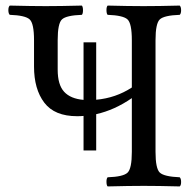

<svg xmlns="http://www.w3.org/2000/svg" viewBox="-20 -667 674 689"><path d="M325.2 -127H279.8V-251Q269.5 -250 256.8 -250Q175.8 -250 138.9 -298.6Q102.1 -347.2 102.1 -428.2V-522.9Q102.1 -583 86.4 -597.4Q70.8 -611.8 15.1 -613.8Q10.3 -617.7 10 -629.9Q9.8 -642.1 15.1 -647Q95.2 -645 144 -645Q195.8 -645 273.9 -647Q277.8 -642.1 277.8 -630.1Q277.8 -618.2 273.9 -613.8Q217.8 -611.8 202.4 -597.4Q187 -583 187 -522.9V-417Q187 -362.8 210.2 -337.6Q233.4 -312.5 279.8 -308.6V-515.1H325.2V-309.1Q395.5 -315.4 453.1 -353V-522.9Q453.1 -583 437.5 -597.4Q421.9 -611.8 366.2 -613.8Q362.3 -617.7 362.1 -629.9Q361.8 -642.1 366.2 -647Q442.4 -645 495.1 -645Q549.3 -645 625 -647Q629.9 -642.1 629.9 -630.1Q629.9 -618.2 625 -613.8Q568.8 -611.8 553.5 -597.4Q538.1 -583 538.1 -522.9V-122.1Q538.1 -62 553.5 -47.6Q568.8 -33.2 625 -30.8Q629.9 -25.9 629.9 -13.9Q629.9 -2 625 2Q546.9 0 496.1 0Q444.3 0 366.2 2Q362.3 -2 362.1 -13.9Q361.8 -25.9 366.2 -30.8Q422.4 -32.7 437.7 -47.4Q453.1 -62 453.1 -122.1V-314.9Q391.1 -272 325.2 -257.3Z"/></svg>

Font: Linux Libertine O
Style: Regular
Weight: 400
Designer: Philipp H. Poll
Foundry: Philipp H. Poll
Version: Version 5.3.0